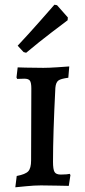

<svg xmlns="http://www.w3.org/2000/svg" viewBox="-20 -787 360 815"><path d="M51 -40Q88 -47 100 -60Q112 -73 112 -106L113 -411Q113 -436 107 -444.5Q101 -453 83 -453L53 -452L50 -458L55 -501Q73 -501 88 -500L164 -499Q187 -499 224.5 -501.5Q262 -504 274 -505L270 -457Q238 -453 227.5 -445Q217 -437 215 -414Q205 -218 205 -100Q205 -68 211.5 -57Q218 -46 238 -46Q252 -46 262.5 -47Q273 -48 276 -49L279 -44L272 2Q259 2 223.5 1Q188 0 154 0Q126 0 91 3.5Q56 7 45 8ZM80 -566 55 -593Q102 -643 149.5 -697Q197 -751 211 -767L222 -765L268 -713L267 -701Q252 -690 199 -649.5Q146 -609 91 -563Z"/></svg>

Font: Alegreya SC Medium
Style: Regular
Weight: 500
Designer: Juan Pablo del Peral
Foundry: Huerta Tipografica
Version: Version 2.007; ttfautohint (v1.6)